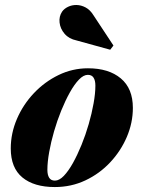

<svg xmlns="http://www.w3.org/2000/svg" viewBox="-20 -746 584 776"><path d="M201.5 10Q117.5 10 70.5 -28.8Q23.5 -67.5 23.5 -146Q23.5 -207.5 48.5 -265.5Q73.5 -323.5 117 -369.5Q160.5 -415.5 216.8 -442.8Q273 -470 335.5 -470Q419.5 -470 468.2 -429.2Q517 -388.5 517 -310Q517 -250 492.8 -193Q468.5 -136 425.5 -90Q382.5 -44 325.2 -17Q268 10 201.5 10ZM202 -16Q219.5 -16 238 -35.2Q256.5 -54.5 274.8 -87.2Q293 -120 309.5 -160.5Q326 -201 338.5 -244.2Q351 -287.5 358.2 -328Q365.5 -368.5 365.5 -400Q365.5 -420.5 358.2 -432Q351 -443.5 335 -443.5Q317.5 -443.5 299 -424.2Q280.5 -405 262.2 -372.2Q244 -339.5 227.5 -299Q211 -258.5 198.5 -215.2Q186 -172 178.8 -131.5Q171.5 -91 171.5 -59.5Q171.5 -39 178.8 -27.5Q186 -16 202 -16ZM425.5 -545 289.5 -582.5Q258.5 -589 241 -609.5Q223.5 -630 220.8 -654.8Q218 -679.5 231 -699Q239.5 -711 255 -718.5Q270.5 -726 289.2 -725.8Q308 -725.5 326.2 -715.8Q344.5 -706 358 -684L438.5 -562Z"/></svg>

Font: Bodoni Moda 9pt ExtraBold
Style: Italic
Weight: 800
Italic angle: -13°
Designer: Owen Earl
Foundry: indestructible type
Version: Version 2.004